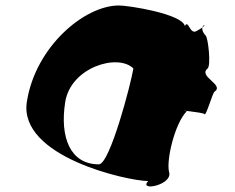

<svg xmlns="http://www.w3.org/2000/svg" viewBox="-20 -725 857 701"><path d="M78 -353C47 -152 448 -64 521 -64C484 -24 614 -50 597 -98C587 -142 618 -273 661 -318C659 -319 656 -321 652 -322C654 -322 655 -321 657 -321C658 -320 659 -320 661 -319C662 -320 662 -319 663 -320C694 -316 725 -312 727 -308C732 -300 756 -385 763 -390C801 -416 702 -445 738 -475C751 -486 740 -586 731 -595C719 -608 717 -619 719 -625C715 -622 708 -617 698 -612C673 -596 668 -656 655 -630C645 -674 451 -705 414 -705C288 -705 109 -554 78 -353ZM218 -352C238 -480 411 -531 467 -475C458 -419 381 -125 341 -125C236 -125 198 -224 218 -352ZM661 -318V-319L662 -318C664 -317 664 -317 661 -318ZM719 -625C722 -636 734 -636 719 -625Z"/></svg>

Font: Ampere
Style: SuCndIta
Weight: 400
Version: Version 1